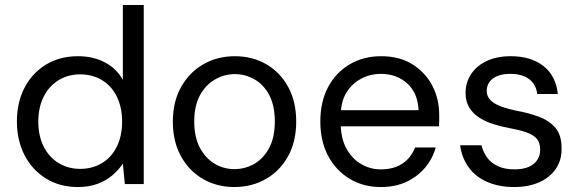

<svg xmlns="http://www.w3.org/2000/svg" viewBox="-20 -740 2330 772"><path d="M293 12Q220 12 164.5 -22.5Q109 -57 78.5 -116.5Q48 -176 48 -252Q48 -328 78.5 -387Q109 -446 164.5 -480Q220 -514 294 -514Q355 -514 402 -489Q449 -464 474 -419V-720H558V0H482L474 -82Q458 -58 433.5 -36.5Q409 -15 374 -1.5Q339 12 293 12ZM302 -61Q352 -61 390.5 -84.5Q429 -108 450 -151Q471 -194 471 -251Q471 -308 450 -351Q429 -394 390.5 -417.5Q352 -441 302 -441Q254 -441 215.5 -417.5Q177 -394 155.5 -351Q134 -308 134 -251Q134 -194 155.5 -151Q177 -108 215.5 -84.5Q254 -61 302 -61Z M922 12Q852 12 796 -20.5Q740 -53 707.5 -112Q675 -171 675 -251Q675 -331 708 -390Q741 -449 797.5 -481.5Q854 -514 924 -514Q995 -514 1051 -481.5Q1107 -449 1139 -390Q1171 -331 1171 -251Q1171 -171 1138.5 -112Q1106 -53 1049.5 -20.5Q993 12 922 12ZM922 -60Q966 -60 1003 -81.5Q1040 -103 1062.5 -145.5Q1085 -188 1085 -251Q1085 -315 1063 -357Q1041 -399 1004 -420.5Q967 -442 924 -442Q882 -442 844.5 -420.5Q807 -399 784 -357Q761 -315 761 -251Q761 -188 784 -145.5Q807 -103 843.5 -81.5Q880 -60 922 -60Z M1511 12Q1441 12 1386 -21Q1331 -54 1299.5 -113Q1268 -172 1268 -251Q1268 -331 1299 -389.5Q1330 -448 1385.5 -481Q1441 -514 1513 -514Q1587 -514 1639 -481Q1691 -448 1718.5 -395Q1746 -342 1746 -278Q1746 -268 1746 -257Q1746 -246 1745 -232H1331V-297H1663Q1660 -366 1617.5 -404.5Q1575 -443 1511 -443Q1469 -443 1432 -423.5Q1395 -404 1372.5 -367Q1350 -330 1350 -274V-246Q1350 -184 1373 -142.5Q1396 -101 1432.5 -80Q1469 -59 1511 -59Q1564 -59 1598.5 -82.5Q1633 -106 1649 -147H1732Q1719 -101 1689 -65.5Q1659 -30 1614.5 -9Q1570 12 1511 12Z M2047 12Q1986 12 1939 -8.5Q1892 -29 1864.5 -67Q1837 -105 1830 -156H1916Q1922 -130 1938 -107.5Q1954 -85 1981.5 -72Q2009 -59 2048 -59Q2084 -59 2107 -69.5Q2130 -80 2141 -98Q2152 -116 2152 -137Q2152 -167 2137.5 -183Q2123 -199 2095 -208.5Q2067 -218 2028 -225Q1995 -231 1963.5 -241Q1932 -251 1907 -267Q1882 -283 1867 -307.5Q1852 -332 1852 -366Q1852 -409 1874.5 -442.5Q1897 -476 1937.5 -495Q1978 -514 2034 -514Q2114 -514 2164.5 -475Q2215 -436 2223 -362H2140Q2136 -400 2108 -421.5Q2080 -443 2033 -443Q1986 -443 1961.5 -424Q1937 -405 1937 -374Q1937 -354 1950.5 -339Q1964 -324 1991 -313.5Q2018 -303 2056 -295Q2105 -286 2146 -271Q2187 -256 2212.5 -227Q2238 -198 2238 -144Q2239 -97 2215.5 -62Q2192 -27 2149 -7.5Q2106 12 2047 12Z"/></svg>

Font: DM Sans 16pt
Style: Regular
Weight: 400
Version: Version 4.004;gftools[0.9.30]